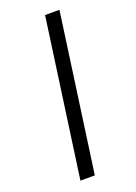

<svg xmlns="http://www.w3.org/2000/svg" viewBox="-169 -873 735 1041"><g transform="rotate(-20 198.5 -352.5)"><path d="M189 102.1H106L232.9 -807.1H315.9Z"/></g></svg>

Font: FiraSans-Italic
Style: Italic
Weight: 400
Italic angle: -8°
Designer: Carrois Corporate & Edenspiekermann AG
Foundry: Carrois Corporate GbR & Edenspiekermann AG
Version: Version 3.106;PS 003.106;hotconv 1.0.70;makeotf.lib2.5.58329